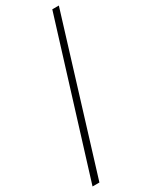

<svg xmlns="http://www.w3.org/2000/svg" viewBox="-239 -817 821 1040"><g transform="rotate(-30 171.0 -297.0)"><path d="M5 173H48L337 -767H296Z"/></g></svg>

Font: Noto Serif CJK HK Light
Style: Regular
Weight: 300
Designer: Ryoko NISHIZUKA 西塚涼子 (kana & ideographs); Frank Grießhammer (Latin, Greek & Cyrillic); Wenlong ZHANG 张文龙 (bopomofo); San
Foundry: Adobe
Version: Version 2.001;hotconv 1.1.0;makeotfexe 2.6.0